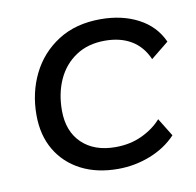

<svg xmlns="http://www.w3.org/2000/svg" viewBox="-56 -465 544 533"><g transform="rotate(-10 216.0 -198.0)"><path d="M236.3 10.6Q176.7 10.6 132.3 -12.4Q87.9 -35.4 63.3 -77.2Q38.7 -119 38.7 -175.8Q38.7 -239 64.6 -291.4Q90.5 -343.9 140.1 -375.6Q189.7 -407.3 259.7 -407.3Q320.2 -407.3 365.9 -383.3Q411.7 -359.3 432.1 -313.7L382 -273.2Q366 -309.9 335.5 -328.1Q304.9 -346.4 261.3 -346.4Q213.4 -346.4 179.5 -323.8Q145.5 -301.2 128 -262.8Q110.5 -224.4 110.5 -176Q110.5 -117.3 145.3 -83.8Q180.2 -50.3 239.8 -50.3Q281.4 -50.3 314.7 -66Q348 -81.6 369.4 -106L400.7 -55.2Q371.3 -23.8 327.6 -6.6Q283.9 10.6 236.3 10.6Z"/></g></svg>

Font: Rokkitt SemiBold
Style: Italic
Weight: 600
Italic angle: -9°
Designer: Vernon Adams
Foundry: Vernon Adams
Version: Version 3.103